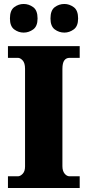

<svg xmlns="http://www.w3.org/2000/svg" viewBox="-20 -946 440 966"><path d="M20 0V-59H70Q82 -59 94 -71.5Q106 -84 106 -108V-600Q106 -629 94 -642Q82 -655 70 -655H20V-714H381V-655H330Q313 -655 303.5 -642Q294 -629 294 -599V-110Q294 -86 305 -72.5Q316 -59 330 -59H381V0ZM304 -782Q277 -782 255.5 -798Q234 -814 234 -853Q234 -894 255.5 -910Q277 -926 304 -926Q329 -926 351 -910Q373 -894 373 -853Q373 -814 351 -798Q329 -782 304 -782ZM99 -782Q73 -782 51.5 -798Q30 -814 30 -853Q30 -894 51.5 -910Q73 -926 99 -926Q125 -926 147 -910Q169 -894 169 -853Q169 -814 147 -798Q125 -782 99 -782Z"/></svg>

Font: Noto Serif SemiCondensed Black
Style: Regular
Weight: 900
Width: 4
Designer: Monotype Design Team
Foundry: Monotype Imaging Inc.
Version: Version 2.014; ttfautohint (v1.8.4.7-5d5b)